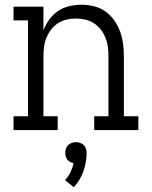

<svg xmlns="http://www.w3.org/2000/svg" viewBox="-20 -548 640 809"><path d="M37 0V-58H98V-462H37V-520H163V-420Q172 -444 187.5 -465.5Q203 -487 224.5 -501.5Q246 -516 272 -522Q298 -528 323 -528Q350 -528 376.5 -521.5Q403 -515 424.5 -499.5Q446 -484 461.5 -462Q477 -440 486 -415Q495 -390 498.5 -363.5Q502 -337 502 -310V-58H563V0H377V-58H437V-310Q437 -330 434.5 -350Q432 -370 424.5 -388.5Q417 -407 405 -423Q393 -439 376 -450Q359 -461 339.5 -465.5Q320 -470 300 -470Q280 -470 260.5 -465.5Q241 -461 224 -450Q207 -439 195 -423Q183 -407 175.5 -388.5Q168 -370 165.5 -350Q163 -330 163 -310V-58H223V0ZM291 241 254 211Q268 196 277 177.5Q286 159 290 140Q283 138 276 134.5Q269 131 264 125Q259 119 257 111Q255 103 255 96Q255 87 258 78Q261 69 267.5 63Q274 57 282.5 54Q291 51 300 51Q309 51 317.5 54Q326 57 332.5 63Q339 69 342 78Q345 87 345 96Q345 135 331.5 173.5Q318 212 291 241Z"/></svg>

Font: Iosevka Etoile Light
Style: Regular
Weight: 300
Designer: Belleve Invis
Foundry: Belleve Invis
Version: Version 25.0.1; ttfautohint (v1.8.4)